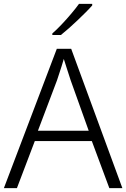

<svg xmlns="http://www.w3.org/2000/svg" viewBox="-20 -967 649 987"><path d="M542 0 452 -242H159L67 0H0L272 -716H346L609 0ZM343 -555Q339 -568 333 -586Q327 -604 320.5 -624.5Q314 -645 308 -664Q303 -647 297 -627.5Q291 -608 284.5 -589Q278 -570 273 -554L175 -295H436ZM454 -939Q440 -923 420.5 -903.5Q401 -884 379 -863Q357 -842 335 -822.5Q313 -803 293 -787H249V-795Q271 -814 297 -841.5Q323 -869 347 -897.5Q371 -926 386 -947H454Z"/></svg>

Font: Noto Sans Hebrew Thin Light
Style: Regular
Weight: 300
Version: Version 3.001